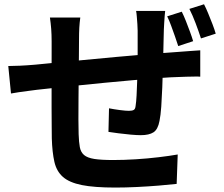

<svg xmlns="http://www.w3.org/2000/svg" viewBox="-20 -819 1040 891"><path d="M746.5 -768.2Q745.5 -760.7 744.2 -745.2Q742.9 -729.6 742 -712.6Q741.1 -695.6 740.4 -681.9Q739.6 -648.4 738.8 -617.7Q738 -587 737.5 -559.4Q737 -531.7 736 -505.7Q735 -462 733.1 -413.9Q731.2 -365.9 728.4 -324.6Q725.5 -283.3 720.2 -257.9Q712.9 -218.4 692.3 -205Q671.8 -191.7 633.2 -191.7Q615.7 -191.7 586.9 -194.2Q558 -196.7 529.6 -200.5Q501.1 -204.3 483.3 -207L485.9 -316.4Q509.4 -311.7 536.6 -308.2Q563.7 -304.7 578 -304.7Q593.2 -304.7 600.5 -308.8Q607.8 -312.8 609.2 -327.1Q612.4 -347.1 613.8 -375.8Q615.1 -404.5 616.4 -438.5Q617.8 -472.4 618.5 -506.8Q618.8 -533.7 618.8 -561.3Q618.8 -588.9 618.8 -618.2Q618.8 -647.5 618.8 -676.4Q618.8 -689.5 617.5 -707.1Q616.2 -724.6 614.9 -741.6Q613.6 -758.6 611.6 -768.2ZM352.6 -737.5Q349.3 -713.5 348 -689.9Q346.7 -666.2 346.7 -634.3Q346.7 -606.6 346.2 -562.1Q345.7 -517.6 345.2 -464.5Q344.7 -411.5 344.3 -359.5Q343.9 -307.4 343.9 -264.5Q343.9 -221.5 344.9 -196.7Q346.1 -159.7 350.4 -136.3Q354.7 -112.9 370 -99.7Q385.4 -86.5 417.6 -81.4Q449.8 -76.4 505.6 -76.4Q554.7 -76.4 609.7 -79.8Q664.8 -83.2 716.1 -89.4Q767.4 -95.5 804.7 -102.1L799.8 34.4Q766 38.2 717.4 42.2Q668.8 46.2 615.7 48.8Q562.5 51.4 514.7 51.4Q417.7 51.4 359.6 39.8Q301.6 28.1 272 2Q242.4 -24.1 232.4 -68Q222.4 -111.8 220.4 -176.8Q220.4 -198.5 219.9 -235.4Q219.4 -272.3 219.4 -318.1Q219.4 -363.9 219.4 -411.8Q219.4 -459.6 219.5 -503.2Q219.6 -546.9 219.6 -579.6Q219.6 -612.2 219.6 -627.3Q219.6 -658.4 217.6 -685Q215.5 -711.5 211.7 -737.5ZM18.4 -512.6Q39.7 -512.6 72.7 -514.1Q105.7 -515.6 143.5 -518.9Q173.8 -521.9 232.6 -527.6Q291.3 -533.2 366.9 -540.4Q442.5 -547.6 523.3 -555.1Q604.1 -562.6 679.7 -568.7Q755.4 -574.8 813.4 -578.6Q833.2 -580.4 860 -582.1Q886.9 -583.7 909.3 -585.5V-463.1Q900.9 -464.1 882.8 -463.7Q864.8 -463.4 845.5 -463Q826.2 -462.6 812.6 -461.8Q773.9 -461 718.1 -456.7Q662.2 -452.5 598 -447Q533.8 -441.5 467.3 -435Q400.9 -428.5 339.9 -422.2Q278.8 -416 229.8 -410.8Q180.7 -405.6 152 -402.4Q136.2 -400.4 113 -397.3Q89.7 -394.2 67.3 -391.1Q45 -387.9 31 -385.1ZM823.5 -764.7Q833.3 -745.4 843 -720.6Q852.6 -695.9 861.6 -671.8Q870.6 -647.6 876.3 -627.9L807.1 -605.2Q800.1 -627.2 791.7 -651Q783.3 -674.8 774.5 -698.8Q765.8 -722.9 755.8 -743.2ZM926.8 -799.2Q936.8 -779.8 946.8 -755.2Q956.9 -730.6 966.2 -706.6Q975.4 -682.5 981.1 -662.8L912.6 -640.7Q902 -673.4 888 -710.6Q874 -747.8 858.8 -777.7Z"/></svg>

Font: Shanggu Sans SC VF
Style: Regular
Weight: 250
Designer: GuiWonder
Version: Version 1.021